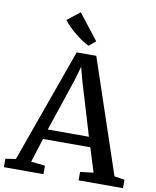

<svg xmlns="http://www.w3.org/2000/svg" viewBox="-111 -1066 927 1144"><g transform="rotate(10 352.0 -494.0)"><path d="M54.5 -60.5 301 -749H419.5L651 -60.5L713 -51V0H444.5V-51L524.5 -60.5L479 -206H193L147 -60.5L232 -51V0H-7.5V-51ZM460 -266.5 363.5 -587.5 342 -669 318 -585.5 211 -266.5ZM363.5 -800Q346 -808 324.2 -822.2Q302.5 -836.5 280.8 -854.2Q259 -872 239.8 -891.2Q220.5 -910.5 207 -928.5L283.5 -988.5L404 -834L364 -800Z"/></g></svg>

Font: Merriweather Medium
Style: Regular
Weight: 500
Version: Version 2.100